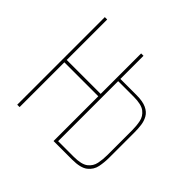

<svg xmlns="http://www.w3.org/2000/svg" viewBox="-146 -753 916 916"><g transform="rotate(45 312.0 -295.5)"><path d="M76 0V-591H92V-318H321V-591H337V-435H446Q488 -435 512.5 -423.5Q537 -412 548 -392.5Q559 -373 562 -350Q565 -327 565 -304V-131Q565 -100 559 -70Q553 -40 528 -20Q503 0 446 0H321V-302H92V0ZM337 -15H442Q494 -15 516.5 -32.5Q539 -50 544.5 -77.5Q550 -105 550 -134V-301Q550 -331 544.5 -358Q539 -385 516.5 -402.5Q494 -420 442 -420H337Z"/></g></svg>

Font: Alumni Sans Pinstripe
Style: Regular
Weight: 400
Designer: Robert E. Leuschke
Foundry: Robert E. Leuschke
Version: Version 1.010; ttfautohint (v1.8.4.7-5d5b)